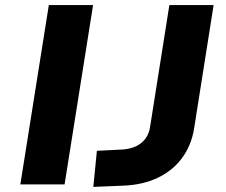

<svg xmlns="http://www.w3.org/2000/svg" viewBox="-20 -725 889 755"><path d="M60 0 172 -705H346L234 0ZM347 10 361 -132 461 -137Q492 -139 515 -150Q538 -161 552 -180Q566 -199 570 -225L646 -705H820L743 -218Q732 -152 695 -102.5Q658 -53 599.5 -25.5Q541 2 466 5Z"/></svg>

Font: Nunito Sans 7pt SemiExpanded ExtraBold
Style: Italic
Weight: 800
Width: 6
Italic angle: -9°
Designer: Vernon Adams
Foundry: Vernon Adams
Version: Version 3.101;gftools[0.9.27]